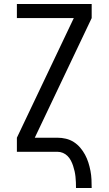

<svg xmlns="http://www.w3.org/2000/svg" viewBox="-20 -755 540 955"><path d="M358 180Q358 166 357.5 152Q357 138 355.5 124Q354 110 351 96.5Q348 83 343.5 69.5Q339 56 332.5 43.5Q326 31 316 21Q306 11 293 5.5Q280 0 266 0H64V-70L347 -665H64V-735H436V-665L153 -70H266Q287 -70 308 -65Q329 -60 347 -48.5Q365 -37 379 -20.5Q393 -4 403 14.5Q413 33 419.5 53.5Q426 74 430 95Q434 116 435 137.5Q436 159 436 180Z"/></svg>

Font: Iosevka Fixed
Style: Regular
Weight: 400
Monospace: yes
Designer: Belleve Invis
Foundry: Belleve Invis
Version: Version 33.2.4